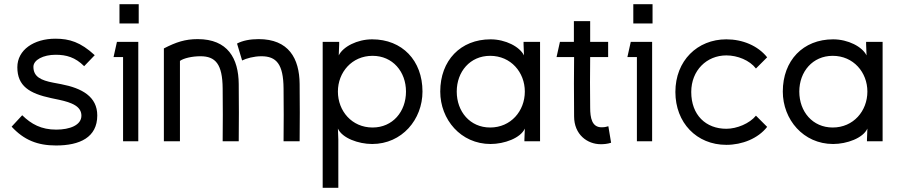

<svg xmlns="http://www.w3.org/2000/svg" viewBox="-20 -668 4250 908"><path d="M245 20C357 20 440 -18 440 -122C440 -211 368 -251 269 -270L232 -277C174 -288 138 -305 138 -352C138 -385 185 -409 243 -409C294 -409 336 -397 378 -355L428 -407C361 -469 308 -485 242 -485C140 -485 62 -432 62 -350C62 -261 119 -226 222 -204L260 -196C320 -183 365 -165 365 -121C365 -76 310 -55 246 -55C175 -55 128 -81 85 -123L35 -69C93 -6 157 20 245 20Z M545 -648V-557H636V-648ZM517 -398H562V0H634V-470H533Z M831 0V-380C849 -393 889 -402 928 -402C999 -402 1032 -365 1033 -250C1034 -165 1034 -85 1033 0H1109C1110 -95 1110 -176 1109 -271C1108 -392 1057 -483 915 -483C856 -483 813 -469 755 -439V0ZM1101 -462 1125 -382C1145 -392 1181 -402 1216 -402C1287 -402 1320 -365 1321 -250C1322 -165 1322 -85 1321 0H1397C1398 -95 1398 -176 1397 -271C1396 -392 1345 -483 1203 -483C1163 -483 1127 -476 1101 -462Z M1742 -65C1644 -65 1578 -143 1578 -235C1578 -326 1644 -404 1742 -404C1837 -404 1900 -329 1900 -235C1900 -140 1837 -65 1742 -65ZM1506 220H1580V-8L1578 -60C1598 -15 1675 13 1740 13C1881 13 1978 -103 1978 -235C1978 -382 1882 -482 1740 -482C1669 -482 1602 -447 1582 -406L1584 -458V-470H1506Z M2298 -65C2203 -65 2140 -140 2140 -235C2140 -329 2203 -404 2298 -404C2396 -404 2462 -326 2462 -235C2462 -143 2396 -65 2298 -65ZM2062 -235C2062 -103 2159 13 2300 13C2365 13 2442 -15 2462 -60L2460 -8V0H2534V-470H2456V-458L2458 -406C2438 -447 2371 -482 2300 -482C2158 -482 2062 -382 2062 -235Z M2821 14C2834 14 2852 13 2870 7L2857 -71C2840 -66 2832 -66 2825 -66C2779 -66 2771 -111 2771 -159C2770 -239 2770 -318 2771 -398H2856V-470H2771V-568H2694V-470H2628L2612 -398H2695C2694 -305 2694 -251 2695 -118C2695 -31 2758 14 2821 14Z M2975 -648V-557H3066V-648ZM2947 -398H2992V0H3064V-470H2963Z M3608 -68 3555 -121C3525 -84 3465 -59 3415 -59C3318 -59 3249 -124 3249 -233C3249 -335 3322 -406 3415 -406C3468 -406 3525 -383 3555 -344L3608 -397C3564 -452 3492 -482 3415 -482C3278 -482 3174 -381 3174 -233C3174 -88 3274 17 3415 17C3490 17 3565 -13 3608 -68Z M3918 -65C3823 -65 3760 -140 3760 -235C3760 -329 3823 -404 3918 -404C4016 -404 4082 -326 4082 -235C4082 -143 4016 -65 3918 -65ZM3682 -235C3682 -103 3779 13 3920 13C3985 13 4062 -15 4082 -60L4080 -8V0H4154V-470H4076V-458L4078 -406C4058 -447 3991 -482 3920 -482C3778 -482 3682 -382 3682 -235Z"/></svg>

Font: Kreadon Medium
Style: Regular
Weight: 500
Designer: kohakuno
Foundry: StudioGnu
Version: Version 1.000;Glyphs 3.1.2 (3151)